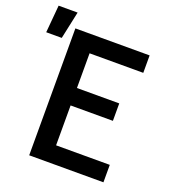

<svg xmlns="http://www.w3.org/2000/svg" viewBox="-199 -933 945 1045"><g transform="rotate(20 273.5 -410.0)"><path d="M89 0V-735H519V-634H208V-433H453V-332H208V-101H519V0ZM-53 -661 -39 -820H71L37 -661Z"/></g></svg>

Font: Iosevka Extended
Style: Bold
Weight: 700
Width: 7
Monospace: yes
Designer: Belleve Invis
Foundry: Belleve Invis
Version: Version 32.5.0; ttfautohint (v1.8.4)